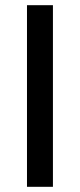

<svg xmlns="http://www.w3.org/2000/svg" viewBox="-20 -720 308 740"><path d="M184 0H84V-700H184Z"/></svg>

Font: Bruno Ace
Style: Regular
Weight: 400
Version: Version 1.100; ttfautohint (v1.8.4.7-5d5b);gftools[0.9.27]